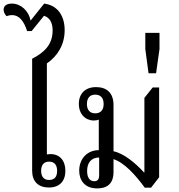

<svg xmlns="http://www.w3.org/2000/svg" viewBox="-54 -1039 996 1069"><path d="M218 5C278 5 310 -31 310 -88C310 -145 278 -181 228 -181C220 -181 210 -180 207 -179V-686C266 -726 306 -790 306 -871C306 -950 268 -1009 192 -1019L116 -924C106 -980 61 -1019 12 -1019C-19 -1019 -34 -1005 -34 -985C-34 -974 -29 -962 -18 -949C-7 -953 3 -955 13 -955C50 -955 78 -926 97 -866H122L191 -951C218 -943 239 -919 239 -870C239 -791 193 -747 125 -712V-88C125 -29 159 5 218 5ZM219 -37C189 -37 175 -57 175 -88C175 -119 189 -139 219 -139C250 -139 264 -119 264 -88C264 -56 251 -37 219 -37Z M487 10C537 10 578 -11 578 -82V-153C639 -133 701 -64 752 6H787L832 -52V-552H796L750 -494V-79H748C696 -135 634 -185 578 -197V-454C578 -523 539 -554 481 -554C420 -554 385 -517 385 -461C385 -403 422 -368 469 -368C480 -368 489 -370 496 -373V-203C433 -203 387 -156 387 -89C387 -37 416 10 487 10ZM476 -408C447 -408 430 -426 430 -460C430 -494 447 -512 476 -512C506 -512 523 -494 523 -460C523 -426 506 -408 476 -408ZM471 -30C443 -30 431 -54 431 -87C431 -136 457 -162 498 -162V-63C498 -43 491 -30 471 -30Z M773 -631H815L834 -766V-856H755V-766Z"/></svg>

Font: Noto Serif Thai SemiCondensed
Style: Regular
Weight: 400
Width: 4
Designer: Monotype Design Team
Foundry: Monotype Imaging Inc.
Version: Version 2.002